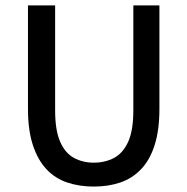

<svg xmlns="http://www.w3.org/2000/svg" viewBox="-20 -675 690 707"><path d="M325 12Q272 12 227.5 -3Q183 -18 151 -52Q119 -86 101 -141Q83 -196 83 -274V-655H183V-269Q183 -195 201.5 -153Q220 -111 252.5 -93.5Q285 -76 325 -76Q367 -76 400 -93.5Q433 -111 452 -153Q471 -195 471 -269V-655H567V-274Q567 -196 549.5 -141Q532 -86 499.5 -52Q467 -18 423 -3Q379 12 325 12Z"/></svg>

Font: Source Sans 3 Medium
Style: Regular
Weight: 500
Designer: Paul D. Hunt
Foundry: Adobe
Version: Version 3.052;hotconv 1.1.0;makeotfexe 2.6.0